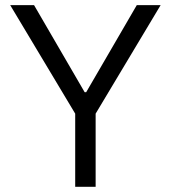

<svg xmlns="http://www.w3.org/2000/svg" viewBox="-20 -723 666 743"><path d="M19.5 -703.1 271 -283.2V0H350.1V-283.2L601.6 -703.1H509.3L313.5 -366.2H307.6L111.8 -703.1Z"/></svg>

Font: Faust Sans
Style: Regular
Weight: 400
Designer: Andreas Faust
Version: Version 1.003;Glyphs 3.1.2 (3151)